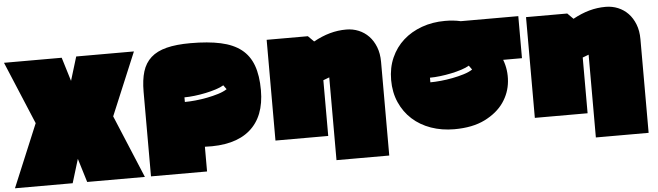

<svg xmlns="http://www.w3.org/2000/svg" viewBox="-48 -776 3977 1160"><g transform="rotate(-5 1940.0 -196.5)"><path d="M395 50 351 194H1L160 -187L1 -567H351L395 -423L439 -567H789L630 -187L789 194H439Z M1133 -587Q1240 -587 1316 -570.5Q1392 -554 1440 -516.5Q1488 -479 1510.5 -417.5Q1533 -356 1533 -267Q1533 -107 1439.5 -27Q1346 53 1166 44V194H826V-319Q826 -391 841.5 -441.5Q857 -492 893 -524.5Q929 -557 988 -572Q1047 -587 1133 -587ZM1309 -316Q1291 -305 1261.5 -295.5Q1232 -286 1198.5 -279Q1165 -272 1131 -268Q1097 -264 1069 -264V-236Q1097 -236 1133 -239.5Q1169 -243 1205 -250Q1241 -257 1273.5 -267Q1306 -277 1327 -291Z M1844 -567 1879 -532Q1930 -560 1978.5 -573.5Q2027 -587 2078 -587Q2118 -587 2153 -572.5Q2188 -558 2214 -531Q2240 -504 2255.5 -464.5Q2271 -425 2271 -374V194H1951V-308L1914 -294V44H1594V-567Z M2322 -259Q2322 -334 2349 -394.5Q2376 -455 2423.5 -497.5Q2471 -540 2536 -563.5Q2601 -587 2677 -587Q2729 -587 2772 -577H3121V-322H3007Q3031 -259 3024.5 -189.5Q3018 -120 2978 -62.5Q2938 -5 2863 32.5Q2788 70 2677 70Q2601 70 2536 47Q2471 24 2423.5 -19Q2376 -62 2349 -123Q2322 -184 2322 -259ZM2815 -280 2797 -305Q2779 -294 2749.5 -284.5Q2720 -275 2686.5 -268Q2653 -261 2619 -257Q2585 -253 2557 -253V-225Q2585 -225 2621 -228.5Q2657 -232 2693 -239Q2729 -246 2761.5 -256Q2794 -266 2815 -280Z M3417 -567 3452 -532Q3503 -560 3551.5 -573.5Q3600 -587 3651 -587Q3691 -587 3726 -572.5Q3761 -558 3787 -531Q3813 -504 3828.5 -464.5Q3844 -425 3844 -374V194H3524V-308L3487 -294V44H3167V-567Z"/></g></svg>

Font: ChangwonDangamAsac Bold
Style: Regular
Weight: 700
Designer: Choi Chi-young, Lee Youngbeen, Kim Jungjin, Yoon Jihee, Han Dohee
Foundry: YoonDesign Inc.
Version: Version 1.010;Build 20210623